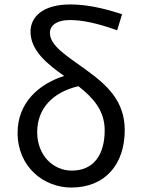

<svg xmlns="http://www.w3.org/2000/svg" viewBox="-20 -829 634 862"><path d="M300 13C452 13 540 -91 540 -245C540 -375 461 -447 367 -515C279 -579 204 -623 204 -682C204 -712 231 -739 294 -739C347 -739 414 -726 506 -693L528 -765C438 -795 363 -809 295 -809C172 -809 117 -753 117 -687C117 -603 190 -543 268 -488C151 -451 59 -365 59 -233C59 -79 177 13 300 13ZM332 -442C397 -391 450 -334 450 -244C450 -135 401 -63 302 -63C221 -63 147 -129 147 -236C147 -341 216 -415 332 -442Z"/></svg>

Font: Noto Sans CJK SC
Style: Regular
Weight: 400
Designer: Ryoko NISHIZUKA 西塚涼子 (kana, bopomofo & ideographs); Paul D. Hunt (Latin, Greek & Cyrillic); Sandoll Communications 산돌커뮤니
Foundry: Adobe
Version: Version 2.004;hotconv 1.0.118;makeotfexe 2.5.65603